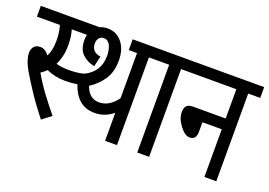

<svg xmlns="http://www.w3.org/2000/svg" viewBox="-93 -879 1596 1139"><g transform="rotate(20 705.0 -310.0)"><path d="M279 -321Q242 -321 205 -331Q217 -353 225 -385Q233 -417 233 -457Q233 -513 220 -554H316Q312 -538 312 -521Q312 -463 342.5 -433Q373 -403 420 -394L435 -460Q377 -468 377 -524Q377 -541 387 -555.5Q397 -570 418 -570Q444 -570 457.5 -543.5Q471 -517 471 -477Q471 -376 380 -332Q357 -326 335.5 -323.5Q314 -321 279 -321ZM289 -32Q248 -81 205.5 -138.5Q163 -196 133 -249Q153 -262 169 -278Q221 -253 288 -253Q329 -253 363 -259Q405 -134 515 -134Q551 -134 580.5 -146Q610 -158 632 -177V0H707V-554H783V-622H580V-554H632V-269Q584 -202 519 -202Q456 -202 431 -274Q481 -306 513.5 -354Q546 -402 546 -476Q546 -546 510.5 -589Q475 -632 420 -632Q393 -632 371 -622H0V-554H145Q158 -513 158 -459Q158 -425 152.5 -401Q147 -377 137 -359Q112 -392 82 -392Q54 -392 41.5 -375.5Q29 -359 29 -338Q29 -317 37 -291.5Q45 -266 64 -232Q91 -186 131.5 -124.5Q172 -63 231 12Z M986 -554V-622H771V-554H835V0H910V-554Z M974 -554H1259V-369H1056Q1023 -369 1012 -355Q1001 -341 1001 -316Q1001 -275 1033.5 -232.5Q1066 -190 1095 -190Q1137 -190 1137 -240V-301H1259V0H1334V-554H1410V-622H974Z"/></g></svg>

Font: Noto Sans Devanagari Extra Condensed
Style: Regular
Weight: 400
Width: 2
Designer: Monotype Design Team
Foundry: Monotype Imaging Inc.
Version: 1.000